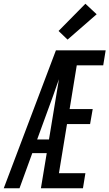

<svg xmlns="http://www.w3.org/2000/svg" viewBox="-45 -1003 583 1023"><path d="M-25 0 253 -735H518L505 -655H364L326 -422H449L435 -342H312L269 -80H410L397 0H173L204 -187H127L59 0ZM153 -260H216L269 -581Q261 -558 253 -535.5Q245 -513 237 -490ZM315 -792 267 -838 410 -983 470 -927Z"/></svg>

Font: Iosevka Medium Oblique
Style: Regular
Weight: 500
Italic angle: -9°
Monospace: yes
Designer: Belleve Invis
Foundry: Belleve Invis
Version: Version 32.5.0; ttfautohint (v1.8.4)